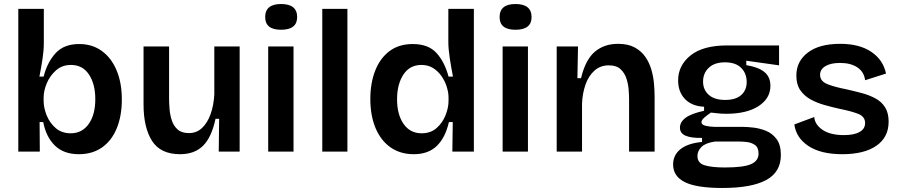

<svg xmlns="http://www.w3.org/2000/svg" viewBox="-20 -754 4475 955"><path d="M372 13Q297 13 253 -30Q209 -73 195 -147H177L178 0H71V-710H198V-541Q198 -504 191.5 -461Q185 -418 176 -373H197Q215 -444 256.5 -489.5Q298 -535 374 -535Q439 -535 486.5 -500.5Q534 -466 560 -404Q586 -342 586 -259Q586 -178 561 -116.5Q536 -55 488 -21Q440 13 372 13ZM332 -91Q388 -91 421 -137Q454 -183 454 -261Q454 -336 422.5 -383.5Q391 -431 333 -431Q289 -431 258.5 -404Q228 -377 212.5 -339.5Q197 -302 197 -269V-252Q197 -218 212 -180.5Q227 -143 257 -117Q287 -91 332 -91Z M876 13Q778 13 736 -53.5Q694 -120 694 -234V-523H821V-265Q821 -240 823.5 -210.5Q826 -181 835 -154Q844 -127 864 -109.5Q884 -92 920 -92Q958 -92 985 -117.5Q1012 -143 1027.5 -186.5Q1043 -230 1046 -284V-523H1172V0H1068L1070 -163H1052Q1032 -70 989.5 -28.5Q947 13 876 13Z M1314 0V-523H1440V0ZM1378 -606Q1299 -606 1299 -669Q1299 -734 1378 -734Q1458 -734 1458 -669Q1458 -606 1378 -606Z M1583 0V-710H1708V0Z M2038 13Q1971 13 1922.5 -21Q1874 -55 1848 -117Q1822 -179 1822 -262Q1822 -340 1846 -402Q1870 -464 1917 -499.5Q1964 -535 2033 -535Q2111 -535 2151.5 -490Q2192 -445 2211 -373H2233Q2224 -419 2217 -465.5Q2210 -512 2210 -545V-710H2337V0H2230L2232 -147H2213Q2195 -69 2152.5 -28Q2110 13 2038 13ZM2077 -91Q2122 -91 2151.5 -117Q2181 -143 2196 -180.5Q2211 -218 2211 -252V-269Q2211 -293 2202.5 -321Q2194 -349 2177 -374Q2160 -399 2135 -415Q2110 -431 2076 -431Q2018 -431 1986.5 -383Q1955 -335 1955 -260Q1955 -184 1987.5 -137.5Q2020 -91 2077 -91Z M2480 0V-523H2606V0ZM2544 -606Q2465 -606 2465 -669Q2465 -734 2544 -734Q2624 -734 2624 -669Q2624 -606 2544 -606Z M2749 0V-523H2855L2852 -365H2870Q2892 -457 2938.5 -496.5Q2985 -536 3054 -536Q3104 -536 3137 -518Q3170 -500 3190 -471Q3210 -442 3220 -407Q3230 -372 3233 -337Q3236 -302 3236 -274V0H3109V-259Q3109 -278 3107 -306.5Q3105 -335 3096 -363Q3087 -391 3066.5 -410Q3046 -429 3008 -429Q2966 -429 2936.5 -402.5Q2907 -376 2892 -332.5Q2877 -289 2875 -239V0Z M3573 181Q3445 181 3386.5 152Q3328 123 3328 64Q3328 18 3364 -11.5Q3400 -41 3472 -48V-68Q3418 -67 3390 -79Q3362 -91 3362 -119Q3362 -147 3390 -168Q3418 -189 3482 -203V-223Q3421 -226 3387 -261.5Q3353 -297 3353 -354Q3353 -429 3415 -478.5Q3477 -528 3596 -528H3855V-429L3692 -452V-430Q3753 -420 3782.5 -395.5Q3812 -371 3812 -327Q3812 -265 3753.5 -226.5Q3695 -188 3591 -188Q3578 -188 3563 -189Q3548 -190 3516 -194Q3494 -179 3481.5 -167.5Q3469 -156 3469 -146Q3469 -133 3491 -128Q3513 -123 3536 -123H3675Q3695 -123 3726.5 -119.5Q3758 -116 3789.5 -103.5Q3821 -91 3842.5 -62.5Q3864 -34 3864 17Q3864 102 3791 141.5Q3718 181 3573 181ZM3587 -257Q3640 -257 3667 -281.5Q3694 -306 3694 -346Q3694 -389 3666.5 -416.5Q3639 -444 3586 -444Q3534 -444 3505.5 -417Q3477 -390 3477 -348Q3477 -308 3505 -282.5Q3533 -257 3587 -257ZM3585 79Q3678 79 3715.5 62.5Q3753 46 3753 10Q3753 -20 3735.5 -32.5Q3718 -45 3695.5 -47.5Q3673 -50 3659 -50H3536Q3489 -43 3469 -23Q3449 -3 3449 22Q3449 57 3484.5 68Q3520 79 3585 79Z M4170 13Q4063 13 4001.5 -27.5Q3940 -68 3931 -135L4030 -172Q4033 -134 4071.5 -108Q4110 -82 4178 -82Q4228 -82 4255.5 -97.5Q4283 -113 4283 -142Q4283 -174 4249 -187.5Q4215 -201 4155 -213Q4119 -221 4081.5 -231.5Q4044 -242 4012 -259.5Q3980 -277 3960.5 -305.5Q3941 -334 3941 -378Q3941 -449 3998 -492.5Q4055 -536 4159 -536Q4255 -536 4314 -496Q4373 -456 4387 -388L4283 -355Q4278 -396 4245 -418.5Q4212 -441 4158 -441Q4112 -441 4085.5 -425Q4059 -409 4059 -382Q4059 -350 4095.5 -335.5Q4132 -321 4189 -310Q4229 -301 4266.5 -291Q4304 -281 4334.5 -264.5Q4365 -248 4382.5 -220Q4400 -192 4400 -149Q4400 -71 4339 -29Q4278 13 4170 13Z"/></svg>

Font: Bricolage Grotesque 10pt SemiBold
Style: Regular
Weight: 600
Designer: Mathieu Triay
Foundry: Atelier Triay
Version: Version 1.000; ttfautohint (v1.8.4.7-5d5b);gftools[0.9.29]